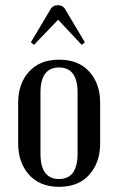

<svg xmlns="http://www.w3.org/2000/svg" viewBox="-20 -710 456 740"><path d="M366 -157Q366 -84 324.5 -37Q283 10 208 10Q133 10 91.5 -37Q50 -84 50 -157V-314Q50 -387 91.5 -433.5Q133 -480 208 -480Q283 -480 324.5 -433.5Q366 -387 366 -314ZM279 -118V-353Q279 -450 207.5 -450Q136 -450 136 -353V-118Q136 -20 207.5 -20Q279 -20 279 -118ZM174 -673Q183 -690 203 -690Q223 -690 232 -673L307 -547L295 -537L204 -634L111 -537L99 -547Z"/></svg>

Font: Trochut
Style: Regular
Weight: 400
Designer: Andreu Balius
Foundry: Andreu Balius
Version: Version 1.001